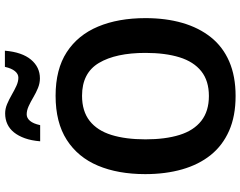

<svg xmlns="http://www.w3.org/2000/svg" viewBox="-119 -853 982 784"><g transform="rotate(-90 372.0 -461.0)"><path d="M690 -358Q690 -275 670.5 -207.5Q651 -140 612 -91Q573 -42 513 -16Q453 10 372 10Q290 10 230 -16.5Q170 -43 131 -91.5Q92 -140 72.5 -208Q53 -276 53 -359Q53 -470 87.5 -552Q122 -634 193 -679.5Q264 -725 373 -725Q481 -725 551 -679.5Q621 -634 655.5 -551.5Q690 -469 690 -358ZM195 -358Q195 -277 213 -219Q231 -161 270.5 -130Q310 -99 372 -99Q434 -99 473 -130Q512 -161 530 -219Q548 -277 548 -358Q548 -479 507 -548Q466 -617 373 -617Q310 -617 270.5 -586Q231 -555 213 -497Q195 -439 195 -358ZM557 -932Q551 -862 520.5 -825.5Q490 -789 444 -789Q424 -789 404.5 -797Q385 -805 366.5 -816Q348 -827 330.5 -835Q313 -843 297 -843Q282 -843 270.5 -829.5Q259 -816 253 -788H187Q190 -824 199.5 -850.5Q209 -877 223.5 -895Q238 -913 257.5 -922Q277 -931 301 -931Q320 -931 339 -923Q358 -915 377 -904Q396 -893 413.5 -885Q431 -877 447 -877Q462 -877 473.5 -891Q485 -905 491 -932Z"/></g></svg>

Font: Noto Sans Display SemiBold
Style: Regular
Weight: 600
Designer: Monotype Design Team
Foundry: Monotype Imaging Inc.
Version: Version 2.003